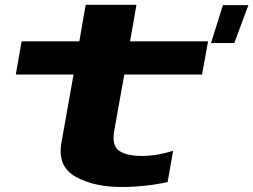

<svg xmlns="http://www.w3.org/2000/svg" viewBox="-20 -754 1033 783"><path d="M840.5 -578.5H935.5L993 -733H889ZM473.5 8.5Q572 8.5 663.5 -11.5L686 -139Q619 -118 559 -118Q497.5 -118 466.2 -138.8Q435 -159.5 446 -222L487 -450H804L828.5 -585.5H510.5L536.5 -734.5H329.5L303.5 -585.5H68L44.5 -450H280L230.5 -172Q213.5 -74.5 288.8 -33Q364 8.5 473.5 8.5Z"/></svg>

Font: Anybody ExtraExpanded
Style: Bold Italic
Weight: 700
Width: 8
Italic angle: -10°
Version: Version 1.113;gftools[0.9.25]